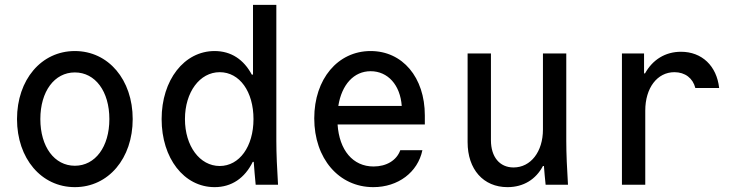

<svg xmlns="http://www.w3.org/2000/svg" viewBox="-20 -760 3040 790"><path d="M288 10C426 10 526 -108 526 -270C526 -432 426 -550 288 -550C150 -550 50 -432 50 -270C50 -108 150 10 288 10ZM288 -78C204 -78 146 -156 146 -270C146 -384 204 -462 288 -462C372 -462 430 -384 430 -270C430 -156 372 -78 288 -78Z M1032 0H1124C1120 -63 1117 -129 1117 -180V-740H1021V-453H1016C983 -515 931 -550 863 -550C738 -550 645 -431 645 -270C645 -109 737 10 863 10C933 10 987 -27 1020 -94H1024C1026 -63 1029 -33 1032 0ZM884 -77C802 -77 741 -159 741 -270C741 -381 802 -463 884 -463C966 -463 1023 -383 1023 -270C1023 -157 965 -77 884 -77Z M1369 -248H1728V-285C1728 -442 1636 -550 1505 -550C1370 -550 1273 -435 1273 -273C1273 -108 1374 10 1516 10C1618 10 1699 -51 1718 -142H1627C1612 -100 1570 -75 1517 -75C1432 -75 1376 -142 1369 -248ZM1505 -467C1576 -467 1627 -410 1633 -324H1372C1386 -412 1436 -467 1505 -467Z M2310 -180V-540H2214V-227C2214 -136 2164 -71 2093 -71C2036 -71 2000 -114 2000 -183V-540H1904V-175C1904 -63 1969 10 2068 10C2134 10 2185 -22 2214 -77H2218C2220 -52 2222 -27 2225 0H2317C2313 -63 2310 -129 2310 -180Z M2635 0V-305C2635 -398 2684 -463 2755 -463C2799 -463 2831 -438 2841 -398H2939C2929 -489 2868 -547 2782 -547C2717 -547 2665 -514 2634 -458H2630V-540H2539V0Z"/></svg>

Font: CommitMono
Style: 500Regular
Weight: 500
Monospace: yes
Designer: Eigil Nikolajsen
Foundry: Eigil Nikolajsen
Version: Version 1.143